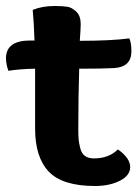

<svg xmlns="http://www.w3.org/2000/svg" viewBox="-20 -610 468 640"><path d="M97 -181V-381Q45 -380 8 -374Q0 -396 0 -416Q0 -475 81 -475H95Q93 -536 89 -577Q121 -590 162 -590Q189 -590 204.5 -587.5Q220 -585 234.5 -571Q249 -557 249 -530Q249 -514 246 -474Q350 -474 411 -482Q418 -468 418 -439Q418 -386 359 -383Q321 -381 244 -381Q241 -282 241 -183Q241 -159 242 -146.5Q243 -134 247.5 -116Q252 -98 263.5 -90Q275 -82 293 -82Q343 -82 373 -112Q414 -83 414 -53Q414 -25 379.5 -7.5Q345 10 297 10Q188 10 142.5 -38Q97 -86 97 -181Z"/></svg>

Font: Overlock Black
Style: Regular
Weight: 900
Designer: Dario Muhafara
Foundry: Dario Manuel Muhafara
Version: Version 1.002